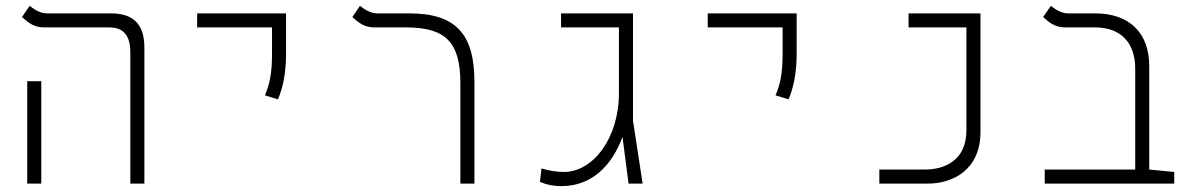

<svg xmlns="http://www.w3.org/2000/svg" viewBox="-20 -632 4142 661"><path d="M428.7 0H477.1V-467.3C477.1 -546.4 441.4 -585.9 362.3 -585.9H141.6C117.2 -585.9 96.7 -600.6 82 -611.8L55.7 -573.2C73.7 -558.1 93.8 -537.6 131.3 -537.6H356C404.8 -537.6 428.7 -510.3 428.7 -451.7ZM73.7 0H122.1V-352.5H73.7Z M937 -290C951.7 -325.2 964.8 -373 964.8 -448.2V-585.9H658.7V-537.6H916.5V-448.2C916.5 -373 906.7 -338.9 892.1 -303.7Z M1613.3 -350.6C1613.3 -514.6 1549.3 -585.9 1389.6 -585.9H1278.8C1254.4 -585.9 1233.9 -600.6 1219.2 -611.8L1192.9 -573.2C1210.9 -558.1 1231 -537.6 1268.6 -537.6H1378.4C1513.7 -537.6 1564.9 -486.8 1564.9 -346.2V0H1613.3Z M1913.1 8.8C2017.1 8.8 2086.9 -62 2123 -160.6L2144 0H2192.4L2159.2 -216.3V-585.9H1911.6V-537.6H2110.8V-311.5C2110.8 -156.2 2022 -40 1920.9 -40C1898.4 -40 1870.6 -43.9 1844.2 -52.2L1838.9 -5.9C1865.2 5.4 1889.6 8.8 1913.1 8.8Z M2694.8 -290C2709.5 -325.2 2722.7 -373 2722.7 -448.2V-585.9H2416.5V-537.6H2674.3V-448.2C2674.3 -373 2664.6 -338.9 2649.9 -303.7Z M3007.3 0H3175.3C3258.3 0 3355.5 -45.9 3355.5 -177.7V-585.9H3107.9V-537.6H3307.1V-183.6C3307.1 -74.2 3225.1 -48.3 3164.6 -48.3H3007.3Z M4022.5 -40 3936.5 -48.3V-404.8C3936.5 -520 3866.7 -585.9 3750.5 -585.9H3657.2C3632.8 -585.9 3612.3 -600.6 3597.7 -611.8L3571.3 -573.2C3588.4 -558.1 3609.4 -537.6 3647 -537.6H3750.5C3836.9 -537.6 3888.2 -486.8 3888.2 -395V-48.3H3576.7V0H4022.5Z"/></svg>

Font: Cascadia Mono PL ExtraLight
Style: Regular
Weight: 200
Monospace: yes
Designer: Aaron Bell
Foundry: Saja Typeworks
Version: Version 2404.023